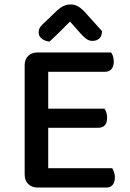

<svg xmlns="http://www.w3.org/2000/svg" viewBox="-20 -843 584 864"><path d="M149 1Q123 1 107 -15Q91 -31 91 -57V-550Q91 -576 107 -591.5Q123 -607 149 -607H480Q485 -601 488.5 -590Q492 -579 492 -566Q492 -544 481.5 -532Q471 -520 453 -520H197V-354H450Q455 -348 458.5 -337Q462 -326 462 -313Q462 -290 451.5 -279Q441 -268 423 -268H197V-86H485Q489 -80 493 -69Q497 -58 497 -45Q497 -22 486.5 -10.5Q476 1 458 1ZM295 -746Q276 -727 252.5 -703.5Q229 -680 203 -656Q182 -658 168 -669Q154 -680 154 -697Q154 -712 162 -722.5Q170 -733 186 -747L237 -796Q267 -823 296 -823Q315 -823 329 -815.5Q343 -808 358 -793L439 -703Q439 -682 427.5 -670.5Q416 -659 396 -659Q382 -659 370.5 -666.5Q359 -674 342 -693Z"/></svg>

Font: Baloo 2 Latin Medium
Style: Regular
Weight: 500
Designer: Sarang Kulkarni and Ek Type
Foundry: Ek Type
Version: Version 1.001